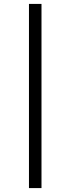

<svg xmlns="http://www.w3.org/2000/svg" viewBox="-20 -765 360 981"><path d="M128 196V-745H192V196Z"/></svg>

Font: Piazzolla Thin
Style: Bold
Weight: 700
Version: Version 2.005